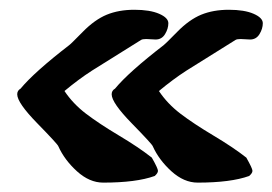

<svg xmlns="http://www.w3.org/2000/svg" viewBox="-20 -445 563 397"><path d="M301.8 -363.3 282.2 -364.3Q274.4 -364.3 271.5 -362.3L169.9 -298.8Q142.6 -281.2 113.3 -256.8Q130.9 -230.5 157.7 -210Q184.6 -189.5 225.6 -165Q266.6 -140.6 293.9 -119.1Q306.6 -96.7 306.6 -91.8Q306.6 -86.9 299.8 -81.1Q261.7 -67.4 193.4 -67.4Q165 -67.4 139.2 -90.8Q113.3 -114.3 100.6 -142.6Q99.6 -146.5 57.6 -189.5Q15.6 -232.4 15.6 -250Q15.6 -257.8 22.5 -261.7Q50.8 -295.9 123 -351.6Q126 -353.5 150.9 -378.9Q175.8 -404.3 200.7 -414.6Q225.6 -424.8 257.8 -424.8Q290 -424.8 309.1 -416.5Q328.1 -408.2 328.1 -397Q328.1 -385.7 321.3 -374.5Q314.5 -363.3 301.8 -363.3ZM497.1 -363.3 477.5 -364.3Q469.7 -364.3 466.8 -362.3L365.2 -298.8Q337.9 -281.2 308.6 -256.8Q326.2 -230.5 353 -210Q379.9 -189.5 420.9 -165Q461.9 -140.6 489.3 -119.1Q502 -96.7 502 -91.8Q502 -86.9 495.1 -81.1Q457 -67.4 388.7 -67.4Q360.4 -67.4 334.5 -90.8Q308.6 -114.3 295.9 -142.6Q294.9 -146.5 252.9 -189.5Q210.9 -232.4 210.9 -250Q210.9 -257.8 217.8 -261.7Q246.1 -295.9 318.4 -351.6Q321.3 -353.5 346.2 -378.9Q371.1 -404.3 396 -414.6Q420.9 -424.8 453.1 -424.8Q485.4 -424.8 504.4 -416.5Q523.4 -408.2 523.4 -397Q523.4 -385.7 516.6 -374.5Q509.8 -363.3 497.1 -363.3Z"/></svg>

Font: Essays1743
Style: Medium
Weight: 500
Designer: Based on the typeface in a 1743 English translation of the essays of Montaigne.  PostScript/TrueType font designed by Jo
Version: Version 002.100